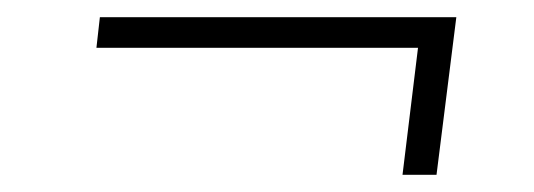

<svg xmlns="http://www.w3.org/2000/svg" viewBox="-20 -373 620 223"><path d="M96 -353H510L487 -170H447.5L465.5 -317.5H92Z"/></svg>

Font: Lato Light
Style: Italic
Weight: 300
Italic angle: -7°
Designer: Lukasz Dziedzic
Foundry: Lukasz Dziedzic
Version: Version 1.104; Western+Polish opensource